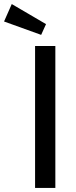

<svg xmlns="http://www.w3.org/2000/svg" viewBox="-89 -927 377 947"><path d="M184 -700H84V0H184ZM-69 -821 114 -755 138 -808 -31 -907Z"/></svg>

Font: Bruno Ace SC
Style: Regular
Weight: 400
Designer: Astigmatic (AOETI)
Foundry: Astigmatic (AOETI)
Version: Version 1.000